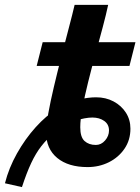

<svg xmlns="http://www.w3.org/2000/svg" viewBox="-48 -658 572 783"><path d="M256.3 -638.2H393.1Q384.8 -599.1 370.8 -546.6Q356.9 -494.1 341.1 -436.5Q325.2 -378.9 311.3 -322.8Q297.4 -266.6 288.3 -218.8Q279.3 -170.9 279.3 -139.2Q279.3 -98.6 296.9 -82.8Q314.5 -66.9 342.8 -66.9Q364.7 -66.9 380.6 -85.2Q396.5 -103.5 396.5 -126Q396.5 -150.9 377 -164.8Q357.4 -178.7 328.6 -178.7Q299.8 -178.7 257.3 -165.3Q214.8 -151.9 172.4 -115.7Q143.1 -90.8 120.6 -62Q98.1 -33.2 79.3 6.8Q60.5 46.9 41.5 105L-27.8 89.4Q-12.2 27.3 21.2 -32.2Q54.7 -91.8 97.7 -139.4Q140.6 -187 184.6 -213.4Q233.4 -242.2 272.2 -251.7Q311 -261.2 343.8 -261.2Q383.3 -261.2 415 -244.4Q446.8 -227.5 465.3 -198.7Q483.9 -169.9 483.9 -133.3Q483.9 -86.9 459.7 -51.5Q435.5 -16.1 395.8 3.7Q356 23.4 309.1 23.4Q230.5 23.4 185.3 -13.9Q140.1 -51.3 140.1 -117.7Q140.1 -146.5 148.9 -195.6Q157.7 -244.6 171.9 -304.4Q186 -364.3 201.9 -426Q217.8 -487.8 232.4 -543.2Q247.1 -598.6 256.3 -638.2ZM101.6 -389.2 126 -485.8H504.4L480 -389.2Z"/></svg>

Font: Andika
Style: Bold Italic
Weight: 700
Italic angle: -14°
Designer: Victor Gaultney, Annie Olsen, Julie Remington, Don Collingsworth, Eric Hays, Becca Hirsbrunner
Foundry: SIL International
Version: Version 6.101